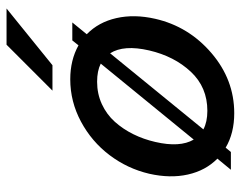

<svg xmlns="http://www.w3.org/2000/svg" viewBox="-95 -635 740 590"><g transform="rotate(-90 275.0 -340.0)"><path d="M543.9 -689.9 369.6 -548.8H291.5L432.6 -689.9ZM464.8 -443.4Q502 -407.2 514.4 -352.3Q526.9 -297.4 512.2 -232.9Q488.8 -130.4 407 -60.3Q325.2 9.8 222.2 9.8Q160.6 9.8 116.2 -16.6L103 -0.5H48.3L82.5 -42Q45.9 -78.1 33.7 -132.6Q21.5 -187 36.1 -251.5Q51.8 -318.4 93.3 -373.3Q134.8 -428.2 196.3 -461.2Q257.8 -494.1 326.2 -494.1Q385.3 -494.1 430.7 -468.8L445.8 -487.8H501ZM133.8 -232.9Q116.2 -157.2 141.1 -114.7L374.5 -400.4Q352.1 -411.6 318.8 -411.6Q281.7 -411.6 250 -397Q218.3 -382.3 195.8 -357.2Q173.3 -332 157.7 -300.5Q142.1 -269 133.8 -232.9ZM415 -251.5Q433.1 -329.6 406.2 -371.6L172.4 -85Q195.3 -72.8 229.5 -72.8Q301.8 -72.8 349.4 -123.5Q397 -174.3 415 -251.5Z"/></g></svg>

Font: HK Grotesk Medium Italic
Style: Regular
Weight: 500
Italic angle: -13°
Designer: Alfredo Marco Pradil and Stefan Peev
Foundry: Hanken Design Co.
Version: Version 1.000;PS 001.000;hotconv 1.0.88;makeotf.lib2.5.64775